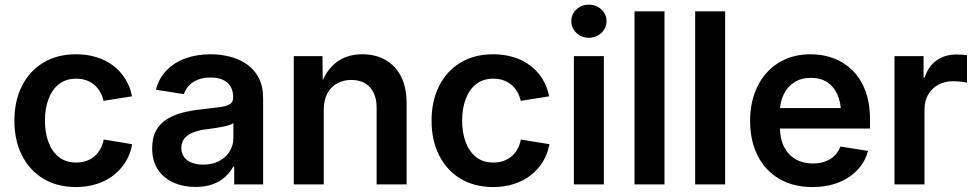

<svg xmlns="http://www.w3.org/2000/svg" viewBox="-20 -775 4103 807"><path d="M299.3 11.2Q220.7 11.2 162.6 -23.7Q104.5 -58.6 72.5 -121.6Q40.5 -184.6 40.5 -267.6Q40.5 -351.1 72.5 -414.1Q104.5 -477.1 162.6 -512Q220.7 -546.9 299.3 -546.9Q345.7 -546.9 385.3 -534.7Q424.8 -522.5 455.6 -499.3Q486.3 -476.1 506.6 -443.4Q526.9 -410.6 534.7 -370.1L415 -351.1Q410.6 -372.1 400.6 -389.2Q390.6 -406.2 376.2 -418.5Q361.8 -430.7 342.8 -437.5Q323.7 -444.3 300.3 -444.3Q256.8 -444.3 227.8 -421.4Q198.7 -398.4 183.8 -358.6Q168.9 -318.8 168.9 -267.6Q168.9 -217.3 183.8 -177.5Q198.7 -137.7 227.8 -114.7Q256.8 -91.8 300.3 -91.8Q323.7 -91.8 343 -98.6Q362.3 -105.5 377 -117.9Q391.6 -130.4 401.6 -148.4Q411.6 -166.5 416 -188.5L535.6 -168.9Q528.3 -127.4 507.8 -94.5Q487.3 -61.5 456.5 -37.8Q425.8 -14.2 386 -1.5Q346.2 11.2 299.3 11.2Z M801.8 10.7Q750 10.7 708.7 -7.8Q667.5 -26.4 643.6 -62.5Q619.6 -98.6 619.6 -151.9Q619.6 -197.8 636.7 -227.5Q653.8 -257.3 683.3 -275.1Q712.9 -293 750 -302.2Q787.1 -311.5 826.7 -315.4Q874.5 -320.8 903.8 -324.7Q933.1 -328.6 946.5 -337.4Q960 -346.2 960 -364.3V-367.2Q960 -393.1 949 -411.4Q938 -429.7 917 -439.5Q896 -449.2 864.7 -449.2Q834 -449.2 810.8 -439.7Q787.6 -430.2 773.2 -414.3Q758.8 -398.4 752.9 -379.4L635.3 -397.9Q648.4 -447.3 680.9 -480.2Q713.4 -513.2 760.5 -530Q807.6 -546.9 865.2 -546.9Q906.2 -546.9 945.6 -537.1Q984.9 -527.3 1016.6 -505.6Q1048.3 -483.9 1067.1 -448.5Q1085.9 -413.1 1085.9 -361.8V0H964.4V-74.7H960Q948.2 -51.8 927.2 -32.2Q906.2 -12.7 875.2 -1Q844.2 10.7 801.8 10.7ZM834 -83Q873 -83 901.6 -98.4Q930.2 -113.8 945.6 -139.2Q960.9 -164.6 960.9 -194.8V-257.3Q954.6 -252.4 940.7 -248.3Q926.8 -244.1 908.9 -241Q891.1 -237.8 873.3 -235.1Q855.5 -232.4 841.8 -231Q814 -227.1 791.3 -218Q768.6 -209 755.4 -193.6Q742.2 -178.2 742.2 -153.3Q742.2 -130.4 753.9 -114.7Q765.6 -99.1 786.1 -91.1Q806.6 -83 834 -83Z M1340.8 -313.5V0H1214.8V-539.1H1335.4L1336.9 -405.3H1323.7Q1346.7 -475.6 1391.4 -511.2Q1436 -546.9 1502.9 -546.9Q1558.6 -546.9 1600.6 -522.9Q1642.6 -499 1665.8 -453.1Q1689 -407.2 1689 -341.3V0H1563V-321.8Q1563 -377.4 1534.9 -408.2Q1506.8 -439 1456.5 -439Q1423.3 -439 1397.2 -424.6Q1371.1 -410.2 1356 -382.3Q1340.8 -354.5 1340.8 -313.5Z M2052.7 11.2Q1974.1 11.2 1916 -23.7Q1857.9 -58.6 1825.9 -121.6Q1793.9 -184.6 1793.9 -267.6Q1793.9 -351.1 1825.9 -414.1Q1857.9 -477.1 1916 -512Q1974.1 -546.9 2052.7 -546.9Q2099.1 -546.9 2138.7 -534.7Q2178.2 -522.5 2209 -499.3Q2239.7 -476.1 2260 -443.4Q2280.3 -410.6 2288.1 -370.1L2168.5 -351.1Q2164.1 -372.1 2154.1 -389.2Q2144 -406.2 2129.6 -418.5Q2115.2 -430.7 2096.2 -437.5Q2077.1 -444.3 2053.7 -444.3Q2010.3 -444.3 1981.2 -421.4Q1952.1 -398.4 1937.3 -358.6Q1922.4 -318.8 1922.4 -267.6Q1922.4 -217.3 1937.3 -177.5Q1952.1 -137.7 1981.2 -114.7Q2010.3 -91.8 2053.7 -91.8Q2077.1 -91.8 2096.4 -98.6Q2115.7 -105.5 2130.4 -117.9Q2145 -130.4 2155 -148.4Q2165 -166.5 2169.4 -188.5L2289.1 -168.9Q2281.7 -127.4 2261.2 -94.5Q2240.7 -61.5 2210 -37.8Q2179.2 -14.2 2139.4 -1.5Q2099.6 11.2 2052.7 11.2Z M2392.1 0V-539.1H2518.1V0ZM2455.1 -616.2Q2424.3 -616.2 2402.8 -636.7Q2381.3 -657.2 2381.3 -686Q2381.3 -715.3 2402.8 -735.4Q2424.3 -755.4 2455.1 -755.4Q2485.8 -755.4 2507.6 -735.4Q2529.3 -715.3 2529.3 -686Q2529.3 -657.2 2507.6 -636.7Q2485.8 -616.2 2455.1 -616.2Z M2772.9 -727.5V0H2647V-727.5Z M3027.8 -727.5V0H2901.9V-727.5Z M3395 11.2Q3314 11.2 3255.1 -23.4Q3196.3 -58.1 3164.6 -120.6Q3132.8 -183.1 3132.8 -267.1Q3132.8 -349.6 3164.3 -412.8Q3195.8 -476.1 3253.2 -511.5Q3310.5 -546.9 3387.2 -546.9Q3438.5 -546.9 3483.6 -530Q3528.8 -513.2 3563.2 -479.2Q3597.7 -445.3 3617.2 -393.8Q3636.7 -342.3 3636.7 -272.9V-234.9H3190.4V-320.8H3573.7L3515.1 -295.9Q3515.1 -341.8 3500.5 -376Q3485.8 -410.2 3457.8 -429Q3429.7 -447.8 3388.2 -447.8Q3347.2 -447.8 3317.9 -428.7Q3288.6 -409.7 3273.2 -376.7Q3257.8 -343.8 3257.8 -302.7V-244.6Q3257.8 -194.3 3274.9 -159.2Q3292 -124 3323.5 -106Q3355 -87.9 3397 -87.9Q3425.3 -87.9 3448.2 -96.2Q3471.2 -104.5 3487.5 -120.4Q3503.9 -136.2 3512.2 -159.2L3628.4 -140.6Q3616.2 -95.2 3584.2 -61Q3552.2 -26.9 3503.9 -7.8Q3455.6 11.2 3395 11.2Z M3739.7 0V-539.1H3861.8V-449.2H3866.7Q3881.3 -496.1 3916.5 -521Q3951.7 -545.9 3999.5 -545.9Q4010.7 -545.9 4023.2 -545.2Q4035.6 -544.4 4044.4 -543V-427.7Q4036.6 -429.7 4019.3 -431.6Q4002 -433.6 3984.9 -433.6Q3951.2 -433.6 3924.1 -418.9Q3897 -404.3 3881.3 -377.7Q3865.7 -351.1 3865.7 -314.5V0Z"/></svg>

Font: Inter 18pt SemiBold
Style: Regular
Weight: 600
Designer: Rasmus Andersson
Foundry: rsms
Version: Version 4.001;git-66647c0bb